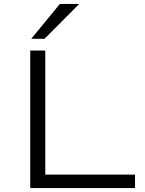

<svg xmlns="http://www.w3.org/2000/svg" viewBox="-20 -964 745 984"><path d="M135 0V-705H212V-69H672V0ZM140 -765 287 -944H386L208 -765Z"/></svg>

Font: Nunito Sans 7pt Expanded Light
Style: Regular
Weight: 300
Width: 7
Designer: Vernon Adams
Foundry: Vernon Adams
Version: Version 3.101;gftools[0.9.27]